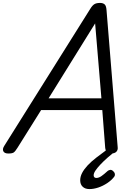

<svg xmlns="http://www.w3.org/2000/svg" viewBox="-63 -1035 916 1312"><path d="M-6 14Q-32 14 -40 -1Q-48 -16 -34 -38L554 -975Q568 -998 582 -1006.5Q596 -1015 621 -1015Q640 -1015 651.5 -1005.5Q663 -996 665 -965L741 -31Q744 -11 732.5 1.5Q721 14 695 14Q673 14 666 5.5Q659 -3 656 -23L636 -283H218L57 -26Q41 0 30.5 7Q20 14 -6 14ZM269 -363H630L587 -875ZM548 257Q519 257 502 241Q485 225 485 197Q485 172 498 147Q511 122 535.5 95.5Q560 69 596.5 41Q633 13 678 -20L738 -18V-13Q703 15 673.5 41Q644 67 622.5 90Q601 113 589 131Q577 149 577 163Q577 172 582 176.5Q587 181 595 181Q612 181 630 168.5Q648 156 673 133Q679 128 689.5 126Q700 124 711 135Q720 143 722 153Q724 163 718 172Q699 197 669.5 216.5Q640 236 608.5 246.5Q577 257 548 257Z"/></svg>

Font: Playwrite AU QLD
Style: Regular
Weight: 400
Designer: Veronika Burian, José Scaglione
Foundry: TypeTogether
Version: Version 1.002